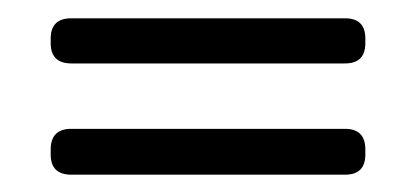

<svg xmlns="http://www.w3.org/2000/svg" viewBox="-20 -276 464 214"><path d="M59.5 -205.3Q36.5 -205.3 36.5 -227.9V-233.1Q36.5 -255.6 59.5 -255.6H364.6Q387.2 -255.6 387.2 -233.1V-227.9Q387.2 -205.3 364.6 -205.3ZM59.5 -81.3Q36.5 -81.3 36.5 -103.8V-109.4Q36.5 -132.4 59.5 -132.4H364.6Q387.2 -132.4 387.2 -109.4V-103.8Q387.2 -81.3 364.6 -81.3Z"/></svg>

Font: Jaldi
Style: Regular
Weight: 400
Designer: Pablo Cosgaya and Nicolas Silva
Foundry: Omnibus-Type
Version: Version 1.001;PS 001.001;hotconv 1.0.70;makeotf.lib2.5.58329